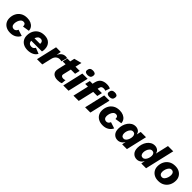

<svg xmlns="http://www.w3.org/2000/svg" viewBox="499 -2549 4381 4381"><g transform="rotate(45 2690.0 -358.0)"><path d="M286 10Q207 10 150.5 -19.5Q94 -49 64 -100.5Q34 -152 34 -218Q34 -298 67.5 -364.5Q101 -431 165 -470.5Q229 -510 321 -510Q390 -510 441.5 -487Q493 -464 522.5 -423Q552 -382 554 -327L391 -301Q393 -340 377 -364Q361 -388 320 -388Q283 -388 256 -360Q229 -332 214.5 -289Q200 -246 200 -203Q200 -160 223 -135Q246 -110 287 -110Q314 -110 337 -128.5Q360 -147 370 -178L522 -129Q494 -65 432 -27.5Q370 10 286 10Z M843 9Q769 9 713 -19Q657 -47 626 -98Q595 -149 595 -218Q595 -302 629.5 -368Q664 -434 727.5 -471.5Q791 -509 879 -509Q988 -509 1048.5 -448.5Q1109 -388 1109 -286Q1109 -267 1107 -246Q1105 -225 1099 -205H753Q754 -158 781 -133.5Q808 -109 850 -109Q886 -109 908 -125.5Q930 -142 942 -167L1082 -112Q1055 -55 991 -23Q927 9 843 9ZM875 -391Q829 -391 803 -363.5Q777 -336 765 -297H946Q947 -304 947 -314Q947 -352 927 -371.5Q907 -391 875 -391Z M1143 0 1259 -500H1410L1391 -386Q1417 -443 1460.5 -476.5Q1504 -510 1564 -510Q1581 -510 1592.5 -507.5Q1604 -505 1612 -501L1571 -358Q1561 -362 1547.5 -365Q1534 -368 1513 -368Q1466 -368 1425 -336.5Q1384 -305 1367 -231L1313 0Z M1810 9Q1717 9 1668.5 -39.5Q1620 -88 1642 -183L1687 -379H1594L1622 -500H1715L1739 -608L1921 -656L1885 -500H2021L1993 -379H1857L1812 -187Q1802 -148 1821.5 -128.5Q1841 -109 1879 -109Q1902 -109 1916 -113Q1930 -117 1942 -123L1932 -14Q1905 -1 1874 4Q1843 9 1810 9Z M2215 -558Q2171 -558 2146.5 -576Q2122 -594 2127 -634Q2132 -680 2158 -700.5Q2184 -721 2231 -721Q2277 -721 2301 -702.5Q2325 -684 2320 -646Q2315 -597 2288.5 -577.5Q2262 -558 2215 -558ZM2277 -500 2161 0H1991L2107 -500Z M2320 0 2408 -379H2320L2348 -500H2436L2447 -549Q2470 -649 2530 -687.5Q2590 -726 2676 -726Q2714 -726 2743.5 -719Q2773 -712 2792 -701L2754 -592Q2745 -597 2730.5 -601Q2716 -605 2695 -605Q2656 -605 2636 -590Q2616 -575 2608 -538L2599 -500H2738L2710 -379H2578L2490 0ZM2920 -558Q2876 -558 2851.5 -576Q2827 -594 2832 -634Q2837 -680 2863 -700.5Q2889 -721 2936 -721Q2982 -721 3006 -702.5Q3030 -684 3025 -646Q3020 -597 2993.5 -577.5Q2967 -558 2920 -558ZM2982 -500 2866 0H2696L2812 -500Z M3269 10Q3190 10 3133.5 -19.5Q3077 -49 3047 -100.5Q3017 -152 3017 -218Q3017 -298 3050.5 -364.5Q3084 -431 3148 -470.5Q3212 -510 3304 -510Q3373 -510 3424.5 -487Q3476 -464 3505.5 -423Q3535 -382 3537 -327L3374 -301Q3376 -340 3360 -364Q3344 -388 3303 -388Q3266 -388 3239 -360Q3212 -332 3197.5 -289Q3183 -246 3183 -203Q3183 -160 3206 -135Q3229 -110 3270 -110Q3297 -110 3320 -128.5Q3343 -147 3353 -178L3505 -129Q3477 -65 3415 -27.5Q3353 10 3269 10Z M3749 9Q3674 9 3624.5 -43Q3575 -95 3575 -192Q3575 -252 3592 -309Q3609 -366 3641.5 -411.5Q3674 -457 3719.5 -483.5Q3765 -510 3822 -510Q3872 -510 3913.5 -483Q3955 -456 3967 -395L3991 -500H4161L4045 0H3891L3908 -94Q3884 -46 3842 -18.5Q3800 9 3749 9ZM3823 -115Q3857 -115 3882.5 -142.5Q3908 -170 3923 -211Q3938 -252 3938 -294Q3938 -336 3917.5 -360.5Q3897 -385 3861 -385Q3824 -385 3797.5 -357Q3771 -329 3757 -288.5Q3743 -248 3743 -211Q3743 -165 3763 -140Q3783 -115 3823 -115Z M4367 9Q4292 9 4242.5 -43Q4193 -95 4193 -192Q4193 -252 4210 -309Q4227 -366 4259.5 -411.5Q4292 -457 4337.5 -483.5Q4383 -510 4440 -510Q4490 -510 4531.5 -483Q4573 -456 4585 -395L4658 -712H4828L4663 0H4509L4526 -94Q4502 -46 4460 -18.5Q4418 9 4367 9ZM4441 -115Q4475 -115 4500.5 -142.5Q4526 -170 4541 -211Q4556 -252 4556 -294Q4556 -336 4535.5 -360.5Q4515 -385 4479 -385Q4442 -385 4415.5 -357Q4389 -329 4375 -288.5Q4361 -248 4361 -211Q4361 -165 4381 -140Q4401 -115 4441 -115Z M5061 10Q4984 10 4929 -20Q4874 -50 4844 -101Q4814 -152 4814 -217Q4814 -298 4847.5 -364.5Q4881 -431 4944.5 -470.5Q5008 -510 5099 -510Q5176 -510 5231 -480Q5286 -450 5316 -399Q5346 -348 5346 -283Q5346 -202 5312.5 -136Q5279 -70 5215.5 -30Q5152 10 5061 10ZM5063 -110Q5098 -110 5124 -138.5Q5150 -167 5164.5 -210Q5179 -253 5179 -297Q5179 -340 5158 -365Q5137 -390 5096 -390Q5062 -390 5036 -361.5Q5010 -333 4995 -290Q4980 -247 4980 -203Q4980 -161 5001.5 -135.5Q5023 -110 5063 -110Z"/></g></svg>

Font: Work Sans
Style: Bold Italic
Weight: 700
Italic angle: -13°
Designer: Wei Huang
Foundry: Wei Huang
Version: Version 2.010; ttfautohint (v1.8.3)